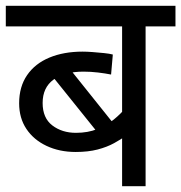

<svg xmlns="http://www.w3.org/2000/svg" viewBox="-20 -642 625 662"><path d="M585 -551H482V0H401V-201L416 -175Q398 -162 373.5 -148.5Q349 -135 316.5 -126.5Q284 -118 241 -118Q185 -118 140.5 -139Q96 -160 71 -197.5Q46 -235 46 -286Q46 -343 73.5 -383Q101 -423 150.5 -443.5Q200 -464 265 -464Q279 -464 299 -462.5Q319 -461 338.5 -459Q358 -457 369 -454L363 -385Q343 -389 318 -392Q293 -395 268 -395Q202 -395 164.5 -367.5Q127 -340 127 -287Q127 -235 160.5 -209.5Q194 -184 242 -184Q283 -184 315.5 -197Q348 -210 372.5 -230Q397 -250 414 -271L401 -220V-551H0V-622H585ZM205 -424 377 -209 331 -167 143 -401Z"/></svg>

Font: Noto Sans Devanagari
Style: Regular
Weight: 400
Designer: Jelle Bosma - Monotype Design Team
Foundry: Monotype Imaging Inc.
Version: Version 2.003